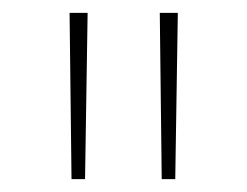

<svg xmlns="http://www.w3.org/2000/svg" viewBox="-20 -820 383 298"><path d="M91 -542 88 -800H116L112 -542ZM231 -542 228 -800H256L252 -542Z"/></svg>

Font: Noto Sans Tamil SemiCondensed Thin
Style: Regular
Weight: 100
Width: 4
Designer: Jelle Bosma - Monotype Design Team
Foundry: Monotype Imaging Inc.
Version: Version 2.004; ttfautohint (v1.8.4.7-5d5b)